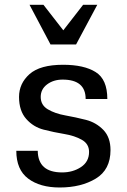

<svg xmlns="http://www.w3.org/2000/svg" viewBox="-20 -790 543 822"><path d="M396.5 -769.5H335.9L251 -660.2L166 -769.5H106.4L196.3 -599.6H305.7ZM453.1 -147.5C453.1 -183.9 442.9 -212.7 422.4 -233.9C401.9 -255 377 -269.4 347.7 -276.9C318.4 -284.3 289.1 -290.7 259.8 -295.9C230.5 -301.1 205.6 -309.7 185.1 -321.8C164.6 -333.8 154.3 -351.6 154.3 -375C154.3 -397.1 163.4 -415 181.6 -428.7C199.9 -442.4 222 -449.2 248 -449.2C313.8 -449.2 346.7 -421.5 346.7 -366.2H439.5C439.5 -422.2 422.9 -460.6 389.6 -481.4C356.4 -502.3 309.9 -512.7 250 -512.7C184.2 -512.7 136.4 -499.3 106.4 -472.7C76.5 -446 61.5 -413.4 61.5 -375C61.5 -335.3 71.8 -303.9 92.3 -280.8C112.8 -257.6 137.7 -242.4 167 -234.9C196.3 -227.4 225.7 -221.2 255.4 -216.3C285 -211.4 310.1 -203.1 330.6 -191.4C351.1 -179.7 361.3 -162.4 361.3 -139.6C361.3 -111.7 349.8 -90 326.7 -74.7C303.5 -59.4 276.7 -51.8 246.1 -51.8C177.1 -51.8 142.3 -82.7 141.6 -144.5H49.8C49.8 -90.5 66.7 -50.8 100.6 -25.4C134.4 0 179.4 12.7 235.4 12.7C296.5 12.7 348.1 0 390.1 -25.4C432.1 -50.8 453.1 -91.5 453.1 -147.5Z"/></svg>

Font: FreeUniversal
Style: Regular
Weight: 400
Version: Version 1.001